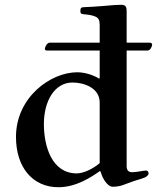

<svg xmlns="http://www.w3.org/2000/svg" viewBox="-20 -773 658 805"><path d="M47 -199C47 -71 117 12 225 12C298 12 361 -29 399 -56L402 -53C409 -26 430 10 453 10C468 10 486 7 498 2C519 -6 543 -15 571 -23C593 -29 603 -38 603 -46C603 -52 599 -58 593 -58C586 -58 576 -56 563 -54C553 -52 540 -51 534 -51C519 -51 511 -59 511 -76V-561H599C610 -561 618 -579 618 -586C618 -591 613 -594 609 -594H511V-725C511 -739 510 -753 489 -753C473 -753 446 -751 414 -748C389 -746 347 -743 333 -743C320 -743 317 -739 317 -727C317 -714 323 -714 334 -713C348 -712 369 -709 381 -703C393 -697 398 -689 398 -668V-594H188C177 -594 168 -575 168 -568C168 -563 173 -561 177 -561H398V-446L396 -443C375 -457 337 -470 304 -470C191 -470 47 -364 47 -199ZM164 -253C164 -348 208 -427 284 -427C333 -427 398 -404 398 -343V-89C371 -66 331 -46 302 -46C197 -46 164 -160 164 -253Z"/></svg>

Font: Monomakh Unicode
Style: Regular
Weight: 400
Version: Version 1.2